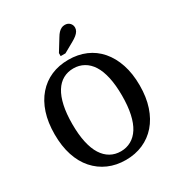

<svg xmlns="http://www.w3.org/2000/svg" viewBox="-213 -1062 1127 1212"><g transform="rotate(-30 350.0 -456.0)"><path d="M350 10Q281 10 224 -15Q167 -40 125.5 -87Q84 -134 62 -201.5Q40 -269 40 -355Q40 -441 62 -508.5Q84 -576 125.5 -623.5Q167 -671 223.5 -695.5Q280 -720 350 -720Q419 -720 476 -695.5Q533 -671 574 -623.5Q615 -576 637.5 -508.5Q660 -441 660 -355Q660 -269 637.5 -201.5Q615 -134 574 -87Q533 -40 476 -15Q419 10 350 10ZM350 -53Q391 -53 425 -72Q459 -91 482.5 -128Q506 -165 518.5 -222Q531 -279 531 -355Q531 -431 518.5 -488Q506 -545 482.5 -582Q459 -619 425 -638Q391 -657 350 -657Q308 -657 274.5 -638.5Q241 -620 217.5 -582.5Q194 -545 181.5 -488Q169 -431 169 -355Q169 -279 181.5 -222Q194 -165 217.5 -128Q241 -91 274.5 -72Q308 -53 350 -53ZM373 -872 320 -786V-764H355L428 -805Q448 -816 461.5 -827Q475 -838 482 -850Q489 -862 489 -875Q489 -895 475.5 -908.5Q462 -922 440 -922Q426 -922 414.5 -916Q403 -910 393 -899.5Q383 -889 373 -872Z"/></g></svg>

Font: Roboto Serif 28pt Condensed Medium
Style: Regular
Weight: 500
Width: 3
Designer: Greg Gazdowicz
Foundry: Commercial Type
Version: Version 1.008